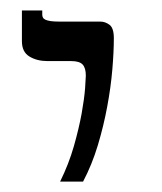

<svg xmlns="http://www.w3.org/2000/svg" viewBox="-20 -560 311 368"><path d="M95.2 -211.9Q111.8 -245.6 121.6 -279.8Q131.3 -314 136.5 -342.5Q141.6 -371.1 143.1 -390.9Q144.5 -410.6 144.5 -415Q144.5 -429.7 138.4 -436.3Q132.3 -442.9 116.7 -442.9H71.3Q50.8 -442.9 36.4 -451.7Q22 -460.4 22 -481V-540H61V-531.7Q61 -528.8 62.3 -526.4Q63.5 -523.9 67.1 -522.2Q70.8 -520.5 77.4 -519.5Q84 -518.6 94.7 -518.6H172.4Q181.6 -518.6 189.9 -512.5Q198.2 -506.3 198.2 -486.8Q198.2 -460.9 195.3 -426.8Q192.4 -392.6 185.5 -355.7Q178.7 -318.8 167.5 -281.5Q156.2 -244.1 139.2 -211.9Z"/></svg>

Font: Arian AMU Serif
Style: Regular
Weight: 400
Designer: Ruben Hakobyan (Tarumian)
Foundry: Ruben Hakobyan (Tarumian)
Version: Version 1.002